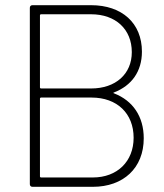

<svg xmlns="http://www.w3.org/2000/svg" viewBox="-20 -720 634 740"><path d="M420 -364C487 -390 527 -444 527 -521C527 -631 450 -700 331 -700H105C99 -700 95 -696 95 -690V-10C95 -4 99 0 105 0H338C455 0 534 -72 534 -187C534 -271 492 -332 420 -360C416 -361 416 -363 420 -364ZM138 -665H331C426 -665 488 -607 488 -519C488 -435 426 -379 331 -379H138C136 -379 134 -381 134 -383V-661C134 -663 136 -665 138 -665ZM338 -36H138C136 -36 134 -38 134 -40V-340C134 -342 136 -344 138 -344H333C431 -344 495 -283 495 -189C495 -98 432 -36 338 -36Z"/></svg>

Font: Barlow ExtraLight
Style: Regular
Weight: 275
Designer: Jeremy Tribby
Foundry: Tribby Type
Version: Version 1.422;hotconv 1.0.109;makeotfexe 2.5.65596